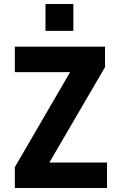

<svg xmlns="http://www.w3.org/2000/svg" viewBox="-20 -938 594 958"><path d="M54 0V-104L360 -630L374 -578H54V-705H504V-603L196 -75L182 -127H514V0ZM207 -784V-918H346V-784Z"/></svg>

Font: Nunito Sans 7pt Condensed ExtraBold
Style: Regular
Weight: 800
Width: 3
Designer: Vernon Adams
Foundry: Vernon Adams
Version: Version 3.101;gftools[0.9.27]